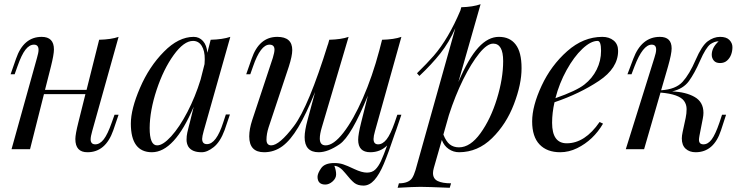

<svg xmlns="http://www.w3.org/2000/svg" viewBox="-20 -701 3498 902"><path d="M391.1 14.2Q334 14.6 334 -47.9Q334 -70.3 348.1 -126L381.3 -258.8H186.5L121.1 0H34.2L153.8 -429.2Q161.1 -453.6 161.1 -466.8Q161.1 -491.2 139.6 -491.2Q118.2 -491.2 99.6 -467.5Q81.1 -443.8 62 -389.2L48.8 -352.1H29.8L55.2 -424.8Q90.3 -527.8 175.8 -527.8Q233.4 -527.8 233.4 -468.8Q233.4 -444.8 219.2 -388.2L191.4 -278.8H386.7L445.8 -514.2Q502.9 -515.6 537.1 -527.8L413.1 -85Q405.8 -59.6 405.8 -45.9Q406.2 -22.9 427.7 -22.9Q449.2 -22.9 467.5 -46.6Q485.8 -70.3 504.9 -125L518.1 -162.1H537.1L512.2 -88.9Q476.1 14.2 391.1 14.2Z M683.1 -99.6Q683.1 -18.1 717.8 -18.1Q745.1 -17.6 784.2 -60.5Q823.2 -103.5 860.4 -174.8Q897.5 -246.1 922.4 -327.1L940.9 -399.9Q941.9 -415.5 941.9 -421.9Q942.4 -461.9 927.7 -485.4Q913.1 -508.8 886.7 -508.8Q843.8 -508.8 795.9 -442.4Q748 -376 715.8 -278.8Q683.6 -181.2 683.1 -99.6ZM693.4 14.2Q594.7 13.7 594.7 -120.1Q594.7 -188.5 637.7 -288.1Q680.7 -388.2 750 -458Q818.4 -527.8 890.1 -527.8Q916 -527.8 933.6 -508.3Q951.2 -488.8 954.1 -453.1L969.7 -514.2Q1025.4 -515.6 1062 -527.8L937 -85.9Q929.7 -59.6 929.7 -48.8Q929.7 -23.9 952.1 -23.9Q996.1 -23.9 1028.8 -126L1041 -163.1H1060.1L1035.2 -89.8Q1014.6 -34.2 983.9 -9.8Q953.1 14.6 927.2 14.2Q881.8 14.2 864.7 -12.2Q856.4 -26.9 856.4 -44.4Q856.4 -62.5 859.9 -78.1Q863.3 -93.8 867.2 -108.4Q871.1 -123 872.1 -127L890.1 -199.7Q799.3 14.2 693.4 14.2Z M1550.8 78.1Q1559.1 99.6 1559.1 118.2Q1559.1 136.7 1542.5 151.4Q1525.9 166 1508.3 166Q1472.2 166 1471.7 129.9Q1471.7 113.8 1488.5 89.4Q1505.4 64.9 1550.8 64.9Q1573.2 64.9 1591.6 70.8Q1609.9 76.7 1644.8 93.3Q1679.7 109.9 1704.1 109.9Q1728.5 109.9 1743.4 95.2Q1758.3 80.6 1770 55.2Q1781.7 29.8 1798.8 -17.6Q1766.1 14.2 1719.7 14.2Q1662.6 14.2 1662.6 -44.4Q1662.6 -69.3 1676.8 -126L1708.5 -252.4Q1630.4 -61 1575.4 -23.4Q1520.5 14.2 1477.1 14.2Q1411.1 14.2 1411.1 -56.6Q1411.1 -86.4 1424.8 -137.2L1460.4 -269Q1418 -164.6 1381.3 -103.3Q1344.7 -42 1306.4 -13.9Q1268.1 14.2 1220.7 14.2Q1150.9 14.2 1150.9 -60.1Q1150.9 -94.7 1165 -137.2L1261.7 -429.2Q1269.5 -455.1 1269.5 -467.8Q1269.5 -491.2 1246.1 -491.2Q1204.1 -491.2 1168.9 -389.2L1155.8 -352.1H1136.7L1162.1 -424.8Q1197.3 -527.8 1282.7 -527.8Q1353 -527.8 1353 -465.8Q1353 -438.5 1336.9 -388.2L1241.7 -102.1Q1231.9 -71.3 1231.9 -44.9Q1231.9 -18.6 1253.9 -18.1Q1292.5 -18.1 1361.1 -109.1Q1429.7 -200.2 1521 -494.1L1520 -489.3L1526.9 -514.2Q1583.5 -515.6 1617.7 -527.8L1491.7 -102.1Q1482.4 -70.8 1482.4 -50.3Q1482.4 -18.1 1509.8 -18.1Q1546.9 -18.1 1593.3 -77.6Q1639.6 -137.2 1684.6 -239.5Q1729.5 -341.8 1762.2 -464.8L1774.9 -514.2Q1831.5 -515.6 1865.7 -527.8L1741.7 -85Q1734.9 -61.5 1734.9 -48.3Q1734.9 -22.9 1756.3 -22.9Q1777.8 -22.9 1796.4 -46.6Q1814.9 -70.3 1834 -125L1846.7 -162.1H1865.7L1840.8 -88.9L1835.9 -75.7Q1804.2 19 1783.2 68.8Q1762.2 118.7 1738.8 144.8Q1715.3 170.9 1688 170.9Q1660.6 170.9 1644.5 158.2Q1628.4 145.5 1601.8 112.1Q1575.2 78.6 1550.8 78.1Z M2296.9 -496.1Q2268.6 -496.1 2231.4 -450.2Q2194.3 -404.3 2156.2 -328.1Q2118.2 -251 2088.9 -160.2L2063 -68.8Q2075.7 -36.1 2093.3 -22.5Q2110.8 -8.8 2136.2 -8.8Q2189.5 -8.8 2237.3 -75.2Q2285.2 -141.6 2314.5 -236.8Q2343.8 -332 2343.8 -414.1Q2343.8 -496.1 2296.9 -496.1ZM2092.8 181.2Q1987.3 176.8 1955.1 176.8Q1922.9 176.8 1848.1 181.2L1854 160.2Q1899.4 160.2 1916 135.7Q1924.8 122.1 1932.1 98.1L2119.1 -568.4Q2089.8 -502 2048.8 -450.2Q2007.8 -398.4 1950.2 -344.2L1939 -356.9Q1986.3 -403.3 2017.6 -439Q2086.9 -519 2143.1 -652.3L2147 -667Q2201.7 -668.5 2237.8 -681.2L2133.3 -315.4Q2180.7 -426.8 2227.1 -477.5Q2273.4 -528.3 2324.2 -527.8Q2375 -527.8 2402.3 -492.2Q2430.2 -456.5 2430.2 -381.3Q2430.7 -306.6 2394.5 -211.9Q2358.4 -117.2 2291.5 -51.8Q2224.6 13.7 2137.2 14.2Q2109.9 14.2 2087.9 -1Q2065.9 -16.1 2055.7 -43.5L2018.1 87.9Q2014.2 102.1 2014.2 111.8Q2014.2 138.7 2036.1 149.4Q2058.1 160.2 2099.1 160.2Z M2787.6 -508.8Q2755.4 -508.8 2715.8 -471.4Q2676.3 -434.1 2641.8 -371.8Q2607.4 -309.6 2589.4 -239.7Q2688 -274.4 2725.3 -303.7Q2762.7 -333 2783.2 -374.3Q2803.7 -415.5 2803.7 -462.2Q2803.7 -508.8 2787.6 -508.8ZM2611.8 14.2Q2549.8 14.2 2514.9 -22.2Q2480 -58.6 2480 -130.6Q2480 -202.6 2524.4 -298.1Q2568.8 -393.6 2644.8 -460.7Q2720.7 -527.8 2809.6 -527.8Q2841.8 -527.8 2862.8 -510.7Q2883.8 -493.7 2883.8 -461.9Q2883.8 -380.9 2793.5 -320.8Q2703.1 -260.7 2585 -220.7Q2573.7 -170.9 2573.7 -124Q2573.7 -27.8 2642.6 -27.8Q2728 -27.8 2796.9 -127.9L2813 -120.1Q2767.6 -42.5 2691.4 -4.9Q2652.3 14.2 2611.8 14.2Z M3323.7 -443.8Q3323.7 -477.1 3356 -506.8H3354Q3337.4 -506.8 3316.9 -493.2Q3295.4 -476.1 3269 -416Q3242.7 -356 3216.3 -319.8Q3189.9 -283.7 3137.7 -271.5Q3202.1 -269 3243.4 -245.4Q3284.7 -221.7 3284.7 -170.9Q3284.7 -158.7 3281.7 -144L3266.1 -64Q3263.7 -50.8 3263.7 -44.4Q3263.7 -22.9 3284.9 -22.9Q3306.2 -22.9 3323.5 -46.1Q3340.8 -69.3 3359.9 -125L3372.1 -162.1H3391.1L3367.2 -88.9Q3333.5 14.2 3248 14.2Q3219.2 14.2 3201.2 -2.2Q3183.1 -18.6 3183.1 -50.8Q3183.1 -63 3187 -81.1L3201.2 -147Q3205.6 -167.5 3205.6 -188.5Q3205.6 -210 3193.8 -226.6Q3170.9 -258.8 3083 -266.1L3005.9 0H2919.9L3054.2 -429.2Q3062.5 -454.1 3062.5 -467.8Q3063 -491.2 3041.5 -491.2Q3000 -491.2 2960.9 -389.2L2946.8 -352.1H2927.7L2955.1 -424.8Q2993.7 -527.8 3080.1 -527.8Q3135.3 -527.8 3135.3 -473.6Q3135.3 -448.2 3118.2 -388.2L3085.9 -276.9Q3154.8 -281.2 3187 -316.9Q3219.2 -352.5 3248 -419.4Q3276.9 -486.3 3304.9 -507.1Q3333 -527.8 3362.8 -527.8Q3392.6 -527.8 3406.7 -513.2Q3420.9 -498.5 3420.9 -479.7Q3420.9 -460.9 3414.8 -444.6Q3408.7 -428.2 3395.8 -416.5Q3382.8 -404.8 3362.8 -404.8Q3342.8 -404.8 3333.3 -416.5Q3323.7 -428.2 3323.7 -443.8Z"/></svg>

Font: PlayfairDisplay-Italic
Style: Italic
Weight: 400
Italic angle: -14°
Designer: Claus Eggers Sørensen
Foundry: Claus Eggers Sørensen
Version: Version 1.002;PS 001.002;hotconv 1.0.70;makeotf.lib2.5.58329